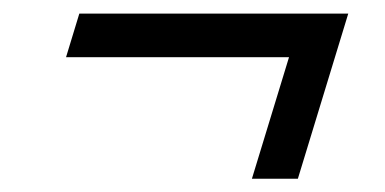

<svg xmlns="http://www.w3.org/2000/svg" viewBox="-20 -372 565 282"><path d="M96.5 -352H491.5L417.5 -109.5H350L404.5 -288H77Z"/></svg>

Font: Newsreader 36pt ExtraBold
Style: Italic
Weight: 800
Italic angle: -17°
Designer: Hugues Gentile
Foundry: Production Type
Version: Version 1.003